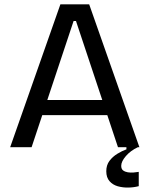

<svg xmlns="http://www.w3.org/2000/svg" viewBox="-20 -680 691 887"><path d="M27 0 259 -660H392L624 0H525L331 -583H320L126 0ZM137 -148V-218H526V-148ZM621 180Q599 186 573 186.5Q547 187 524 180.5Q501 174 486 157Q471 140 471 111Q471 83 485.5 63.5Q500 44 522 30.5Q544 17 564 10V-6H617V0Q583 16 561.5 41Q540 66 540 86Q540 101 549 107.5Q558 114 570.5 116Q583 118 596.5 117Q610 116 621 114Z"/></svg>

Font: Bricolage Grotesque 24pt
Style: Regular
Weight: 400
Designer: Mathieu Triay
Foundry: Atelier Triay
Version: Version 1.001;gftools[0.9.33.dev8+g029e19f]